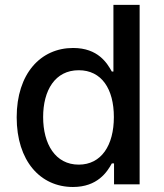

<svg xmlns="http://www.w3.org/2000/svg" viewBox="-20 -747 666 778"><path d="M275.6 10.7C375 10.7 414.1 -50.1 433.2 -84.9H442.1V0H545.8V-727.3H439.6V-457H433.2C414.1 -490.8 377.8 -552.6 276.3 -552.6C144.5 -552.6 47.6 -448.5 47.6 -271.7C47.6 -95.2 143.1 10.7 275.6 10.7ZM154.8 -272.7C154.8 -381 203.1 -462.4 299 -462.4C391.7 -462.4 441.4 -386.7 441.4 -272.7C441.4 -158 390.6 -79.9 299 -79.9C204.2 -79.9 154.8 -163.4 154.8 -272.7Z"/></svg>

Font: Margiela Sans Medium
Style: Regular
Weight: 500
Designer: Stefan Endress, Andreas Faust
Version: Version 1.100;FEAKit 1.0